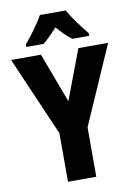

<svg xmlns="http://www.w3.org/2000/svg" viewBox="-100 -993 742 1056"><g transform="rotate(-10 271.0 -465.0)"><path d="M343 -930H199C178 -891 127 -821 95 -784V-770H191C215 -788 240 -814 271 -848C301 -815 326 -789 352 -770H447V-784C409 -830 368 -886 343 -930ZM271 -436 167 -714H0L192 -271V0H350V-276L542 -714H376Z"/></g></svg>

Font: Noto Sans Khmer UI Condensed ExtraBold
Style: Regular
Weight: 800
Width: 3
Designer: Danh Hong and the Monotype Design Team
Foundry: Monotype Imaging Inc.
Version: Version 2.002